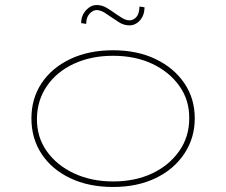

<svg xmlns="http://www.w3.org/2000/svg" viewBox="-20 -734 900 764"><path d="M430 10Q333 10 259.5 -25Q186 -60 145.5 -121.5Q105 -183 105 -263Q105 -342 145.5 -403Q186 -464 259.5 -499Q333 -534 430 -534Q526 -534 599 -499Q672 -464 713.5 -403Q755 -342 755 -263Q755 -185 713.5 -122.5Q672 -60 599 -25Q526 10 430 10ZM430 -12Q517 -12 584.5 -43.5Q652 -75 692.5 -132Q733 -189 733 -263Q734 -335 694 -391.5Q654 -448 586 -480Q518 -512 430 -512Q342 -512 273.5 -480Q205 -448 166.5 -391.5Q128 -335 127 -263Q126 -189 166 -132.5Q206 -76 275 -44Q344 -12 430 -12ZM496 -633Q473 -633 454 -645Q435 -657 418 -669Q394 -686 383.5 -690Q373 -694 365 -694Q350 -694 336.5 -679.5Q323 -665 323 -639L303 -642Q303 -672 322 -693Q341 -714 365 -714Q386 -714 405 -702.5Q424 -691 442 -678Q449 -673 465 -663Q481 -653 495 -653Q510 -653 522 -665.5Q534 -678 535 -708L555 -705Q555 -683 546.5 -667Q538 -651 524.5 -642Q511 -633 496 -633Z"/></svg>

Font: Lexend Peta Thin
Style: Regular
Weight: 250
Version: Version 1.007